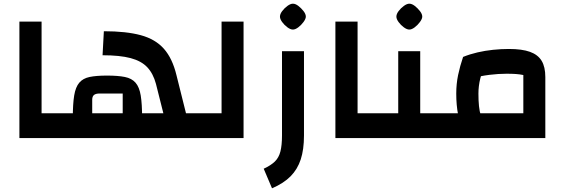

<svg xmlns="http://www.w3.org/2000/svg" viewBox="-20 -747 3052 1039"><path d="M85 0V-630H205V-134H290V0ZM290 0V-134Q300 -134 305 -115.5Q310 -97 310 -67Q310 -36 305 -18Q300 0 290 0Z M940 0V-134H1044V0ZM290 0V-134H864L824 -293Q809 -349 777 -383Q745 -417 687 -432.5Q629 -448 535 -448L542 -578Q663 -578 742 -556.5Q821 -535 867 -483Q913 -431 935 -340L994 -104V0ZM479 -109H644V-241H520Q498 -241 488.5 -233Q479 -225 479 -207ZM374 -109Q374 -185 381.5 -230.5Q389 -276 409 -299.5Q429 -323 465 -330.5Q501 -338 559 -338Q618 -338 655.5 -330.5Q693 -323 713.5 -299.5Q734 -276 741.5 -230.5Q749 -185 749 -109ZM290 0Q279 0 274.5 -18Q270 -36 270 -67Q270 -97 274.5 -115.5Q279 -134 290 -134ZM1044 0V-134Q1055 -134 1059.5 -115.5Q1064 -97 1064 -67Q1064 -36 1059.5 -18Q1055 0 1044 0Z M1044 0V-134H1179V-630H1298V0ZM1044 0Q1033 0 1028.5 -18Q1024 -36 1024 -67Q1024 -97 1028.5 -115.5Q1033 -134 1044 -134Z M1452 272 1407 166Q1446 148 1467.5 127Q1489 106 1497.5 72.5Q1506 39 1506 -14V-470H1625V-14Q1625 62 1607.5 115.5Q1590 169 1552.5 207Q1515 245 1452 272ZM1565 -587Q1552 -587 1535.5 -599Q1519 -611 1507 -627.5Q1495 -644 1495 -657Q1495 -671 1507 -687Q1519 -703 1535.5 -715Q1552 -727 1565 -727Q1579 -727 1594.5 -715Q1610 -703 1622.5 -687Q1635 -671 1635 -657Q1635 -645 1622.5 -628Q1610 -611 1594 -599Q1578 -587 1565 -587Z M1795 0V-630H1915V-134H2000V0ZM2000 0V-134Q2010 -134 2015 -115.5Q2020 -97 2020 -67Q2020 -36 2015 -18Q2010 0 2000 0Z M2254 0V-134H2340V0ZM2000 0V-134H2198L2135 -71V-470H2254V0ZM2000 0Q1989 0 1984.5 -18Q1980 -36 1980 -67Q1980 -97 1984.5 -115.5Q1989 -134 2000 -134ZM2340 0V-134Q2350 -134 2355 -115.5Q2360 -97 2360 -67Q2360 -36 2355 -18Q2350 0 2340 0ZM2195 -587Q2182 -587 2165.5 -599Q2149 -611 2137 -627.5Q2125 -644 2125 -657Q2125 -671 2137 -687Q2149 -703 2165.5 -715Q2182 -727 2195 -727Q2209 -727 2224.5 -715Q2240 -703 2252.5 -687Q2265 -671 2265 -657Q2265 -645 2252.5 -628Q2240 -611 2224 -599Q2208 -587 2195 -587Z M2340 0V-134H2812V-341Q2793 -345 2771.5 -346.5Q2750 -348 2721 -348Q2677 -348 2628.5 -342Q2580 -336 2533 -323L2486 -439Q2523 -454 2564 -463.5Q2605 -473 2648.5 -477.5Q2692 -482 2734 -482Q2805 -482 2848 -466.5Q2891 -451 2911 -418Q2931 -385 2931 -330V0ZM2499 -42Q2469 -76 2459 -127Q2449 -178 2449 -240Q2449 -293 2459 -341Q2469 -389 2486 -439L2606 -411Q2589 -362 2579 -322Q2569 -282 2569 -240Q2569 -202 2572 -173Q2575 -144 2582.5 -120Q2590 -96 2605 -74ZM2340 0Q2329 0 2324.5 -18Q2320 -36 2320 -67Q2320 -97 2324.5 -115.5Q2329 -134 2340 -134Z"/></svg>

Font: Changa ExtraLight SemiBold
Style: Regular
Weight: 600
Version: Version 3.002; ttfautohint (v1.8.2)